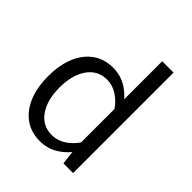

<svg xmlns="http://www.w3.org/2000/svg" viewBox="-197 -826 952 952"><g transform="rotate(45 278.5 -350.5)"><path d="M469.1 -704.5H389.6V-97.6L401.5 0H469.1ZM41.8 -252.1Q41.8 -174.1 65.8 -116.2Q89.8 -58.4 134.3 -26.8Q178.9 4.9 239.9 4.9Q294.7 4.9 339.5 -23.9Q384.3 -52.8 418.6 -105.3L393.4 -140.7Q368.7 -103.3 334.5 -80.8Q300.3 -58.2 260.7 -58.2Q196.1 -58.2 158.8 -111.1Q121.4 -164.1 121.4 -251.9Q121.4 -340.3 158.7 -393.7Q196 -447 260.6 -447Q300 -447 334.3 -424.6Q368.6 -402.3 393.4 -364.2L418.6 -400.1Q384.3 -452.5 339.7 -481.3Q295 -510.1 240.2 -510.1Q179.2 -510.1 134.5 -478.2Q89.8 -446.3 65.8 -388.5Q41.8 -330.7 41.8 -252.1Z"/></g></svg>

Font: Estedad VF
Style: Regular
Weight: 100
Designer: Amin Abedi
Version: Version 7.3